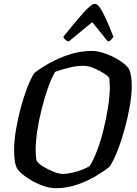

<svg xmlns="http://www.w3.org/2000/svg" viewBox="-20 -987 718 1007"><path d="M273 0Q245 0 213.5 -10Q182 -20 153 -36Q124 -52 101.5 -70Q79 -88 70 -103Q61 -119 57.5 -143.5Q54 -168 54 -203Q54 -248 63.5 -305Q73 -362 88.5 -420Q104 -478 122.5 -526.5Q141 -575 160 -604Q191 -629 239.5 -656Q288 -683 345.5 -701.5Q403 -720 461 -720Q494 -720 534 -705.5Q574 -691 607.5 -669.5Q641 -648 656 -626Q664 -609 667.5 -586Q671 -563 671 -535Q671 -489 660.5 -429Q650 -369 633 -307.5Q616 -246 595.5 -194.5Q575 -143 555 -113Q527 -90 482.5 -63.5Q438 -37 384 -18.5Q330 0 273 0ZM309 -75Q334 -75 362.5 -82Q391 -89 414.5 -98.5Q438 -108 450 -116Q471 -148 490 -199Q509 -250 523.5 -309.5Q538 -369 547 -427Q556 -485 556 -529Q556 -541 555 -554Q554 -567 553 -577Q549 -586 526 -601.5Q503 -617 473 -629.5Q443 -642 418 -642Q381 -642 339.5 -631.5Q298 -621 269 -610Q250 -578 232 -527Q214 -476 199 -417Q184 -358 175.5 -301.5Q167 -245 167 -201Q167 -186 168 -171.5Q169 -157 172 -144Q180 -130 205.5 -114Q231 -98 260 -86.5Q289 -75 309 -75ZM340 -769Q330 -772 322 -779.5Q314 -787 312 -794Q373 -870 416 -918.5Q459 -967 478 -967Q496 -967 521 -918Q546 -869 575 -794Q570 -788 564 -780Q558 -772 546 -769L464 -871Z"/></svg>

Font: Texturina 72pt 72pt SemiBold
Style: Italic
Weight: 600
Italic angle: -11°
Designer: Guillermo Torres Carreño
Foundry: Omnibus-Type
Version: Version 1.002; ttfautohint (v1.8.3)